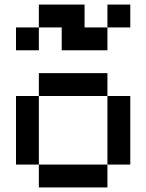

<svg xmlns="http://www.w3.org/2000/svg" viewBox="-20 -820 640 840"><path d="M450 0H150V-100H50V-400H150V-500H450V-400H550V-100H450ZM150 -100H450V-400H150ZM50 -600V-700H150V-800H350V-700H450V-800H550V-700H450V-600H250V-700H150V-600Z"/></svg>

Font: Matrix Sans
Style: Regular
Weight: 400
Designer: Brad Neil
Version: Version 1.100